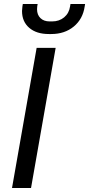

<svg xmlns="http://www.w3.org/2000/svg" viewBox="-20 -939 445 959"><path d="M163 -700H258L135 0H40ZM90 -884Q90 -891 92 -907L94 -919H168L166 -907Q165 -902 165 -893Q165 -865 182 -848.5Q199 -832 228 -832H240Q276 -832 300.5 -852.5Q325 -873 330 -907L332 -919H405L403 -907Q394 -844 348.5 -806.5Q303 -769 236 -769H224Q162 -769 126 -800Q90 -831 90 -884Z"/></svg>

Font: Bai Jamjuree Medium
Style: Italic
Weight: 500
Italic angle: -10°
Version: Version 1.000; ttfautohint (v1.6)